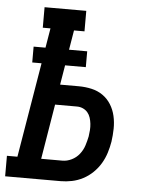

<svg xmlns="http://www.w3.org/2000/svg" viewBox="-75 -778 627 821"><g transform="rotate(5 239.0 -367.5)"><path d="M-22 0V-88H23L91 -495H51V-563H102L116 -647H83V-735H262V-647H217L203 -563H281V-495H192L178 -411H258Q286 -411 313 -405Q340 -399 361.5 -384Q383 -369 397 -346.5Q411 -324 417 -297.5Q423 -271 422.5 -243Q422 -215 418 -187Q414 -163 406.5 -139Q399 -115 386 -93Q373 -71 354 -52.5Q335 -34 312 -22Q289 -10 264.5 -5Q240 0 216 0ZM216 -88Q236 -88 255.5 -97.5Q275 -107 288.5 -124Q302 -141 308.5 -161Q315 -181 319 -201Q321 -214 322 -228Q323 -242 321.5 -255.5Q320 -269 316 -281.5Q312 -294 304 -303.5Q296 -313 284 -318.5Q272 -324 258 -324H164L125 -88Z"/></g></svg>

Font: Iosevka Slab Semibold Oblique
Style: Regular
Weight: 600
Italic angle: -9°
Monospace: yes
Designer: Belleve Invis
Foundry: Belleve Invis
Version: Version 11.1.1; ttfautohint (v1.8.3)